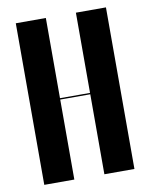

<svg xmlns="http://www.w3.org/2000/svg" viewBox="-80 -759 640 818"><g transform="rotate(-10 240.0 -349.5)"><path d="M45 -699V0H175V-346H305V0H435V-699H305V-352H175V-699Z"/></g></svg>

Font: Moniqa Black
Style: Regular
Weight: 900
Designer: Rajesh Rajput
Foundry: Rajesh Rajput
Version: Version 1.000